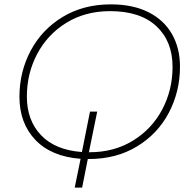

<svg xmlns="http://www.w3.org/2000/svg" viewBox="-20 -724 877 879"><path d="M804 -419Q804 -305 753 -208Q702 -111 607 -53.5Q512 4 387 4H382L356 135H322L349 3Q215 -7 142 -83.5Q69 -160 69 -281Q69 -395 120.5 -492Q172 -589 267 -646.5Q362 -704 487 -704Q588 -704 659 -668.5Q730 -633 767 -568.5Q804 -504 804 -419ZM770 -418Q770 -535 696 -604Q622 -673 484 -673Q371 -673 284.5 -620Q198 -567 150.5 -477.5Q103 -388 103 -282Q103 -173 168 -105Q233 -37 355 -28L392 -213H425L387 -27H390Q502 -27 588.5 -80Q675 -133 722.5 -222.5Q770 -312 770 -418Z"/></svg>

Font: Montserrat Alternates ExLight
Style: Italic
Weight: 275
Italic angle: -11.3°
Designer: Julieta Ulanovsky
Foundry: Julieta Ulanovsky
Version: Version 7.200